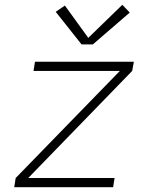

<svg xmlns="http://www.w3.org/2000/svg" viewBox="-20 -776 640 796"><path d="M39 0 45 -38 477 -482H119L125 -520H535L528 -482L97 -38H455L449 0ZM318 -592 211 -727 249 -753 346 -619 487 -756 518 -724 365 -592Z"/></svg>

Font: Iosevka SS04 XLt Ex
Style: Italic
Weight: 200
Width: 7
Italic angle: -9°
Monospace: yes
Designer: Belleve Invis
Foundry: Belleve Invis
Version: Version 19.0.0; ttfautohint (v1.8.4)